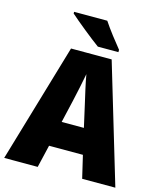

<svg xmlns="http://www.w3.org/2000/svg" viewBox="-133 -1022 936 1118"><g transform="rotate(15 335.0 -463.5)"><path d="M373 -927H173V-917C213 -881 313 -800 359 -767H483V-781C455 -815 401 -884 373 -927ZM470 0H670L456 -716H211L0 0H202L234 -136H438ZM373 -422 403 -289H269L300 -423C311 -472 328 -550 336 -595C343 -550 363 -466 373 -422Z"/></g></svg>

Font: Noto Sans Khmer SemiCondensed Black
Style: Regular
Weight: 900
Width: 4
Designer: Danh Hong and the Monotype Design Team
Foundry: Monotype Imaging Inc.
Version: Version 2.004